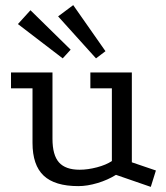

<svg xmlns="http://www.w3.org/2000/svg" viewBox="-20 -712 649 750"><path d="M433 -29Q401 -9 361 3Q321 15 286 15Q194 15 150.5 -26Q107 -67 107 -154V-367H23V-429H185V-170Q185 -106 210.5 -77.5Q236 -49 291 -49Q323 -49 359 -58.5Q395 -68 417 -83V-367H333V-429H495V-78L589 -46L569 18ZM266 -692 392 -512 355 -484 207 -648ZM99 -672 256 -518 225 -484 50 -618Z"/></svg>

Font: Podkova
Style: Regular
Weight: 400
Designer: Ilya Yudin
Foundry: Cyreal (www.cyreal.org)
Version: Version 2.103